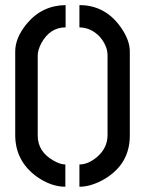

<svg xmlns="http://www.w3.org/2000/svg" viewBox="-20 -708 554 733"><path d="M38.1 -190.4V-511.7Q38.1 -563.5 82 -617.2Q140.6 -687.5 230.5 -688.5V-603.5Q170.9 -603.5 137.7 -543Q124 -516.6 124 -496.1V-190.4Q124 -128.9 184.6 -94.7Q210 -80.1 229.5 -80.1V4.9Q173.8 4.9 118.2 -35.2Q39.1 -93.8 38.1 -190.4ZM283.2 4.9V-80.1Q317.4 -80.1 352.5 -110.4Q389.6 -143.6 390.6 -190.4V-496.1Q390.6 -534.2 359.4 -569.3Q327.1 -602.5 283.2 -603.5V-688.5Q381.8 -688.5 441.4 -603.5Q475.6 -554.7 475.6 -511.7V-190.4Q475.6 -82 378.9 -24.4Q328.1 4.9 283.2 4.9Z"/></svg>

Font: Post No Bills Colombo SemiBold
Style: Regular
Weight: 600
Designer: Kosala Senevirathne, Siva Puranthara, Lasantha Premarathna, Tharique Azeez
Foundry: Mooniak
Version: Version 1.220 ; ttfautohint (v1.6)